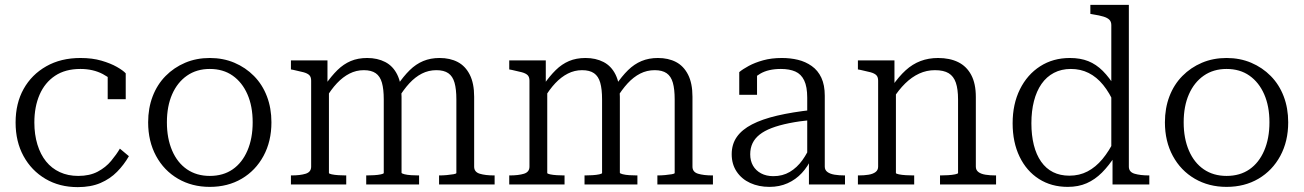

<svg xmlns="http://www.w3.org/2000/svg" viewBox="-20 -757 5351 788"><path d="M301 -35Q348 -35 381 -52.5Q414 -70 436 -96.5Q458 -123 472 -147L509 -116Q489 -81 460.5 -52Q432 -23 392.5 -6Q353 11 299 11Q224 11 166.5 -23Q109 -57 76.5 -116.5Q44 -176 44 -254Q44 -333 77 -392Q110 -451 170 -485Q230 -519 310 -519Q359 -519 396.5 -508Q434 -497 459.5 -482.5Q485 -468 496 -456V-350H422V-453Q432 -450 440.5 -445Q449 -440 454.5 -432.5Q460 -425 461.5 -417.5Q463 -410 459 -402Q442 -432 402 -453Q362 -474 310 -474Q248 -474 206 -446Q164 -418 142.5 -368.5Q121 -319 121 -254Q121 -205 133.5 -164Q146 -123 169 -94.5Q192 -66 225.5 -50.5Q259 -35 301 -35Z M1094 -255Q1094 -177 1061.5 -117Q1029 -57 972 -23.5Q915 10 841 10Q768 10 710.5 -23.5Q653 -57 620.5 -117Q588 -177 588 -255Q588 -313 606.5 -361.5Q625 -410 659.5 -445Q694 -480 740 -499.5Q786 -519 841 -519Q896 -519 942 -499.5Q988 -480 1022.5 -445Q1057 -410 1075.5 -361.5Q1094 -313 1094 -255ZM665 -255Q665 -189 686.5 -139Q708 -89 747.5 -62Q787 -35 841 -35Q896 -35 935 -62Q974 -89 995.5 -139Q1017 -189 1017 -255Q1017 -321 995.5 -370Q974 -419 935 -446.5Q896 -474 841 -474Q787 -474 747.5 -446.5Q708 -419 686.5 -370Q665 -321 665 -255Z M1174 0V-37H1176Q1212 -37 1234.5 -44Q1257 -51 1257 -73V-426Q1257 -441 1249.5 -448.5Q1242 -456 1225.5 -460.5Q1209 -465 1185 -470L1174 -472V-509H1324V-404L1330 -396V-47Q1330 -44 1341.5 -41.5Q1353 -39 1369.5 -38Q1386 -37 1399 -37H1401V0ZM1700 0H1483V-37H1485Q1499 -37 1515.5 -38Q1532 -39 1543.5 -41.5Q1555 -44 1555 -47V-349Q1555 -391 1547.5 -417.5Q1540 -444 1522 -456.5Q1504 -469 1473 -469Q1442 -469 1414.5 -455Q1387 -441 1363 -415.5Q1339 -390 1317 -353L1315 -409Q1340 -445 1365 -469.5Q1390 -494 1419.5 -506.5Q1449 -519 1487 -519Q1529 -519 1561 -502.5Q1593 -486 1610.5 -450.5Q1628 -415 1628 -360V-48Q1628 -45 1639.5 -42Q1651 -39 1667.5 -38Q1684 -37 1698 -37H1700ZM2010 0H1782V-37H1784Q1798 -37 1814 -38.5Q1830 -40 1841.5 -42Q1853 -44 1853 -47V-349Q1853 -391 1845.5 -417.5Q1838 -444 1820 -456.5Q1802 -469 1771 -469Q1739 -469 1711.5 -455Q1684 -441 1660 -415Q1636 -389 1613 -351L1611 -407Q1636 -444 1661.5 -469Q1687 -494 1717 -506.5Q1747 -519 1784 -519Q1827 -519 1858.5 -502.5Q1890 -486 1908 -450.5Q1926 -415 1926 -360V-73Q1926 -51 1949 -44Q1972 -37 2008 -37H2010Z M2070 0V-37H2072Q2108 -37 2130.5 -44Q2153 -51 2153 -73V-426Q2153 -441 2145.5 -448.5Q2138 -456 2121.5 -460.5Q2105 -465 2081 -470L2070 -472V-509H2220V-404L2226 -396V-47Q2226 -44 2237.5 -41.5Q2249 -39 2265.5 -38Q2282 -37 2295 -37H2297V0ZM2596 0H2379V-37H2381Q2395 -37 2411.5 -38Q2428 -39 2439.5 -41.5Q2451 -44 2451 -47V-349Q2451 -391 2443.5 -417.5Q2436 -444 2418 -456.5Q2400 -469 2369 -469Q2338 -469 2310.5 -455Q2283 -441 2259 -415.5Q2235 -390 2213 -353L2211 -409Q2236 -445 2261 -469.5Q2286 -494 2315.5 -506.5Q2345 -519 2383 -519Q2425 -519 2457 -502.5Q2489 -486 2506.5 -450.5Q2524 -415 2524 -360V-48Q2524 -45 2535.5 -42Q2547 -39 2563.5 -38Q2580 -37 2594 -37H2596ZM2906 0H2678V-37H2680Q2694 -37 2710 -38.5Q2726 -40 2737.5 -42Q2749 -44 2749 -47V-349Q2749 -391 2741.5 -417.5Q2734 -444 2716 -456.5Q2698 -469 2667 -469Q2635 -469 2607.5 -455Q2580 -441 2556 -415Q2532 -389 2509 -351L2507 -407Q2532 -444 2557.5 -469Q2583 -494 2613 -506.5Q2643 -519 2680 -519Q2723 -519 2754.5 -502.5Q2786 -486 2804 -450.5Q2822 -415 2822 -360V-73Q2822 -51 2845 -44Q2868 -37 2904 -37H2906Z M3314 -306V-265Q3261 -260 3219 -251.5Q3177 -243 3147 -231.5Q3117 -220 3097.5 -204.5Q3078 -189 3068.5 -169Q3059 -149 3059 -124Q3059 -97 3070.5 -77Q3082 -57 3103.5 -45.5Q3125 -34 3154 -34Q3192 -34 3221.5 -51.5Q3251 -69 3273 -99.5Q3295 -130 3310 -168L3312 -110Q3296 -74 3271 -47Q3246 -20 3212.5 -5Q3179 10 3138 10Q3094 10 3059 -6Q3024 -22 3003.5 -52.5Q2983 -83 2983 -124Q2983 -165 3004 -195Q3025 -225 3066.5 -246.5Q3108 -268 3170 -282.5Q3232 -297 3314 -306ZM3300 0V-107L3293 -109V-356Q3293 -401 3280.5 -427Q3268 -453 3244 -463.5Q3220 -474 3185 -474Q3133 -474 3100 -454.5Q3067 -435 3048 -408Q3046 -418 3049 -427Q3052 -436 3057 -444Q3062 -452 3069.5 -457Q3077 -462 3087 -464V-368H3014V-461Q3028 -473 3053 -486.5Q3078 -500 3112 -509.5Q3146 -519 3189 -519Q3224 -519 3255 -511.5Q3286 -504 3311.5 -486Q3337 -468 3351 -438Q3365 -408 3365 -364V-73Q3365 -59 3376 -51Q3387 -43 3405.5 -40Q3424 -37 3447 -37H3448V0Z M3501 0V-37H3503Q3527 -37 3545 -40Q3563 -43 3573.5 -51Q3584 -59 3584 -73V-426Q3584 -441 3576.5 -448.5Q3569 -456 3552.5 -460.5Q3536 -465 3512 -470L3501 -472V-509H3651V-402L3657 -395V-47Q3657 -44 3669 -41.5Q3681 -39 3698 -38Q3715 -37 3729 -37H3732V0ZM4068 0H3838V-37H3840Q3854 -37 3871 -38Q3888 -39 3900 -41.5Q3912 -44 3912 -47V-349Q3912 -391 3903 -417.5Q3894 -444 3873.5 -456.5Q3853 -469 3817 -469Q3783 -469 3752.5 -455Q3722 -441 3695 -414.5Q3668 -388 3644 -350L3642 -404Q3669 -443 3697 -468.5Q3725 -494 3758 -506.5Q3791 -519 3830 -519Q3878 -519 3912.5 -502Q3947 -485 3966 -449.5Q3985 -414 3985 -359V-73Q3985 -59 3995.5 -51Q4006 -43 4024.5 -40Q4043 -37 4066 -37H4068Z M4613 -73Q4613 -51 4636.5 -44Q4660 -37 4696 -37H4697V0H4546V-119L4541 -121V-654Q4541 -668 4533 -676Q4525 -684 4508.5 -689Q4492 -694 4466 -698L4455 -700V-737H4613ZM4371 -519Q4414 -519 4446.5 -506Q4479 -493 4506 -466Q4533 -439 4558 -398L4555 -328Q4534 -376 4507.5 -408.5Q4481 -441 4448 -457.5Q4415 -474 4375 -474Q4336 -474 4305.5 -458Q4275 -442 4254.5 -412.5Q4234 -383 4223.5 -342Q4213 -301 4213 -251Q4213 -202 4223 -162Q4233 -122 4253 -93.5Q4273 -65 4302 -50.5Q4331 -36 4369 -36Q4410 -36 4443.5 -53.5Q4477 -71 4504.5 -104Q4532 -137 4555 -184L4558 -119Q4531 -77 4502.5 -48.5Q4474 -20 4440 -5Q4406 10 4362 10Q4295 10 4244 -22.5Q4193 -55 4164.5 -114Q4136 -173 4136 -251Q4136 -330 4166 -390.5Q4196 -451 4249 -485Q4302 -519 4371 -519Z M5267 -255Q5267 -177 5234.5 -117Q5202 -57 5145 -23.5Q5088 10 5014 10Q4941 10 4883.5 -23.5Q4826 -57 4793.5 -117Q4761 -177 4761 -255Q4761 -313 4779.5 -361.5Q4798 -410 4832.5 -445Q4867 -480 4913 -499.5Q4959 -519 5014 -519Q5069 -519 5115 -499.5Q5161 -480 5195.5 -445Q5230 -410 5248.5 -361.5Q5267 -313 5267 -255ZM4838 -255Q4838 -189 4859.5 -139Q4881 -89 4920.5 -62Q4960 -35 5014 -35Q5069 -35 5108 -62Q5147 -89 5168.5 -139Q5190 -189 5190 -255Q5190 -321 5168.5 -370Q5147 -419 5108 -446.5Q5069 -474 5014 -474Q4960 -474 4920.5 -446.5Q4881 -419 4859.5 -370Q4838 -321 4838 -255Z"/></svg>

Font: Roboto Serif 36pt Light
Style: Regular
Weight: 300
Designer: Greg Gazdowicz
Foundry: Commercial Type
Version: Version 1.008